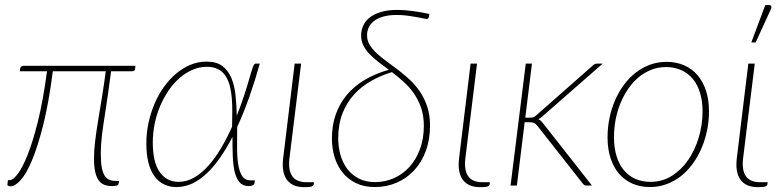

<svg xmlns="http://www.w3.org/2000/svg" viewBox="-20 -750 3160 776"><path d="M527.5 -484 526 -471.5Q525.5 -462 513.5 -462H429Q422 -407.5 416.2 -367.8Q410.5 -328 405.8 -298.2Q401 -268.5 397.8 -246.5Q394.5 -224.5 392.2 -205.5Q390 -186.5 388.8 -168Q387.5 -149.5 387.5 -126.5Q387.5 -93.5 391.5 -72.5Q395.5 -51.5 403.2 -39.5Q411 -27.5 422.8 -23Q434.5 -18.5 449.5 -18.5H461.5L459.5 -8Q459.5 2 432 2Q415 2 401.5 -3.2Q388 -8.5 378.8 -21.2Q369.5 -34 364.8 -55.5Q360 -77 360 -110Q360 -141.5 364.5 -179Q369 -216.5 376.2 -260.5Q383.5 -304.5 391.8 -355Q400 -405.5 407.5 -462H193.5Q177 -334 154.8 -245.5Q132.5 -157 109.2 -101.8Q86 -46.5 63.2 -21.8Q40.5 3 23 3Q17.5 3 13.5 1.2Q9.5 -0.5 10 -3.5L12 -22H21Q32 -22 50.8 -45.8Q69.5 -69.5 90.8 -122Q112 -174.5 133 -258.2Q154 -342 170 -462H60L61 -472Q62 -476 65.2 -480Q68.5 -484 75 -484Z M1008 -8Q1007 -4 1001.5 -1Q996 2 984.5 2Q961 2 947.8 -13.8Q934.5 -29.5 928.2 -56.8Q922 -84 920.8 -120Q919.5 -156 919.5 -196.5Q896 -151 870.2 -113.8Q844.5 -76.5 816.2 -49.8Q788 -23 757.2 -8.5Q726.5 6 693.5 6Q636 6 603.8 -38.5Q571.5 -83 571.5 -171Q571.5 -212.5 580.2 -253.2Q589 -294 604.5 -330.5Q620 -367 642.2 -398.2Q664.5 -429.5 691.5 -452.2Q718.5 -475 749.5 -488Q780.5 -501 814.5 -501Q855.5 -501 879.2 -482.8Q903 -464.5 915.5 -434Q928 -403.5 932 -364.2Q936 -325 937 -282.5Q952.5 -321.5 965.8 -361.5Q979 -401.5 990.5 -442Q995.5 -459.5 998.8 -469.5Q1002 -479.5 1004.5 -484.8Q1007 -490 1009.2 -491.5Q1011.5 -493 1014.5 -493H1030Q1010.5 -423 987.8 -358.5Q965 -294 938.5 -236.5Q938.5 -194.5 938.2 -155.8Q938 -117 942.5 -87Q947 -57 958.5 -39Q970 -21 993.5 -21H1010.5ZM702 -15Q734.5 -15 764.5 -32.2Q794.5 -49.5 821.5 -79.5Q848.5 -109.5 872.8 -150.2Q897 -191 918 -238Q918.5 -268 918.8 -297.8Q919 -327.5 916.8 -354.2Q914.5 -381 908.5 -404Q902.5 -427 891 -444Q879.5 -461 861.2 -470.5Q843 -480 816 -480Q786 -480 758.2 -468Q730.5 -456 706 -434.8Q681.5 -413.5 661.8 -384.8Q642 -356 627.5 -322Q613 -288 605.2 -250.2Q597.5 -212.5 597.5 -174Q597.5 -95 625.2 -55Q653 -15 702 -15Z M1171 -493H1197L1150 -111.5Q1144 -63.5 1160.8 -38.5Q1177.5 -13.5 1220 -13.5H1249L1248 -4.5Q1247.5 0.5 1239.8 3.5Q1232 6.5 1210.5 6.5Q1161 6.5 1139.2 -23.8Q1117.5 -54 1124.5 -111Z M1713 -681Q1712 -676 1710 -674.8Q1708 -673.5 1703 -673.5Q1700 -673.5 1688.8 -676Q1677.5 -678.5 1661 -681.5Q1644.5 -684.5 1624.5 -687Q1604.5 -689.5 1584.5 -689.5Q1551.5 -689.5 1528.5 -682.8Q1505.5 -676 1491 -664.8Q1476.5 -653.5 1470 -638.5Q1463.5 -623.5 1463.5 -607.5Q1463.5 -586 1474.5 -568.2Q1485.5 -550.5 1503.2 -534Q1521 -517.5 1544 -501Q1567 -484.5 1590.8 -466.2Q1614.5 -448 1637.5 -426.5Q1660.5 -405 1678.2 -378.2Q1696 -351.5 1707 -318.2Q1718 -285 1718 -243Q1718 -185.5 1700.8 -139.2Q1683.5 -93 1653.2 -60.8Q1623 -28.5 1582.2 -11.2Q1541.5 6 1495 6Q1451.5 6 1419 -9.8Q1386.5 -25.5 1364.8 -52.5Q1343 -79.5 1332.2 -115Q1321.5 -150.5 1321.5 -190Q1321.5 -243 1337 -287.2Q1352.5 -331.5 1381.8 -366.5Q1411 -401.5 1453.8 -427Q1496.5 -452.5 1551.5 -468Q1529.5 -484 1509.5 -499.5Q1489.5 -515 1473.8 -531.2Q1458 -547.5 1448.8 -566Q1439.5 -584.5 1439.5 -606.5Q1439.5 -626 1447.2 -644.5Q1455 -663 1472.2 -677.5Q1489.5 -692 1517.8 -701Q1546 -710 1587 -710Q1600 -710 1616 -708.8Q1632 -707.5 1649 -705.2Q1666 -703 1683 -700Q1700 -697 1715.5 -693.5ZM1693 -241.5Q1693 -282.5 1681.8 -314.8Q1670.5 -347 1652.5 -372.8Q1634.5 -398.5 1611.2 -419.5Q1588 -440.5 1564 -458.5Q1519.5 -445 1480 -422.8Q1440.5 -400.5 1411 -368Q1381.5 -335.5 1364.2 -291.8Q1347 -248 1347 -191Q1347 -156 1356 -124Q1365 -92 1383.5 -67.5Q1402 -43 1430 -28.5Q1458 -14 1496.5 -14Q1536 -14 1571.8 -29.8Q1607.5 -45.5 1634.5 -75Q1661.5 -104.5 1677.2 -146.8Q1693 -189 1693 -241.5Z M1882 -493H1908L1861 -111.5Q1855 -63.5 1871.8 -38.5Q1888.5 -13.5 1931 -13.5H1960L1959 -4.5Q1958.5 0.5 1950.8 3.5Q1943 6.5 1921.5 6.5Q1872 6.5 1850.2 -23.8Q1828.5 -54 1835.5 -111Z M2043.5 0ZM2130 -493 2103 -274.5H2122.5Q2127 -274.5 2133.2 -275.5Q2139.5 -276.5 2148 -284.5L2373.5 -483Q2378 -488 2382.8 -490.5Q2387.5 -493 2394.5 -493H2416L2172 -279.5Q2168 -275.5 2164 -272.8Q2160 -270 2156 -268Q2162.5 -265 2166.8 -260.8Q2171 -256.5 2175 -251.5L2372.5 0H2352Q2346.5 0 2343 -1.5Q2339.5 -3 2335.5 -8L2152 -241.5Q2145 -250 2138.5 -253Q2132 -256 2118 -256H2100.5L2069 0H2043.5L2105 -493Z M2609.5 -15Q2656.5 -15 2695.2 -39.2Q2734 -63.5 2761.5 -103.5Q2789 -143.5 2804.2 -194.8Q2819.5 -246 2819.5 -300Q2819.5 -342 2809.2 -375.2Q2799 -408.5 2779.8 -431.5Q2760.5 -454.5 2733 -466.8Q2705.5 -479 2671.5 -479Q2640 -479 2612.2 -468Q2584.5 -457 2561.2 -437.8Q2538 -418.5 2519.5 -391.8Q2501 -365 2488 -333.5Q2475 -302 2468.2 -266.8Q2461.5 -231.5 2461.5 -195Q2461.5 -153 2471.8 -119.5Q2482 -86 2501 -62.8Q2520 -39.5 2547.5 -27.2Q2575 -15 2609.5 -15ZM2607 6Q2567.5 6 2535.8 -8Q2504 -22 2481.8 -48Q2459.5 -74 2447.5 -111.2Q2435.5 -148.5 2435.5 -195Q2435.5 -234 2443.2 -272Q2451 -310 2465.5 -343.8Q2480 -377.5 2501 -406.2Q2522 -435 2548.5 -455.8Q2575 -476.5 2606.5 -488.2Q2638 -500 2674 -500Q2713.5 -500 2745.2 -486Q2777 -472 2799.2 -446Q2821.5 -420 2833.5 -383Q2845.5 -346 2845.5 -300Q2845.5 -261 2837.8 -223.2Q2830 -185.5 2815.5 -151.5Q2801 -117.5 2780 -88.5Q2759 -59.5 2732.5 -38.5Q2706 -17.5 2674.2 -5.8Q2642.5 6 2607 6Z M2951 0ZM3004.5 -493H3030.5L2983.5 -111.5Q2977.5 -63.5 2994.2 -38.5Q3011 -13.5 3053.5 -13.5H3082.5L3081.5 -4.5Q3081 0.5 3073.2 3.5Q3065.5 6.5 3044 6.5Q2994.5 6.5 2972.8 -23.8Q2951 -54 2958 -111ZM3016.5 -578.5 3073 -729.5H3089.5Q3095 -729.5 3097 -724.5Q3099 -719.5 3095.5 -712.5L3034 -578.5Z"/></svg>

Font: Lato Thin
Style: Italic
Weight: 200
Italic angle: -7°
Designer: Lukasz Dziedzic
Foundry: tyPoland Lukasz Dziedzic
Version: Version 2.007; 2014-02-27